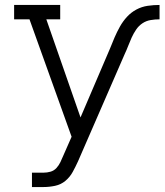

<svg xmlns="http://www.w3.org/2000/svg" viewBox="-20 -550 664 775"><path d="M109 205V147H155Q170 147 184 143Q198 139 208 128Q218 117 224 104Q230 91 236 77L269 2L99 -472H37V-530H223V-472H167L305 -76L424 -354Q433 -377 442.5 -399Q452 -421 464 -442.5Q476 -464 492.5 -482Q509 -500 530.5 -511.5Q552 -523 576 -526.5Q600 -530 624 -530V-472Q606 -472 588 -469Q570 -466 555 -456Q540 -446 529.5 -430.5Q519 -415 511.5 -398.5Q504 -382 497.5 -365Q491 -348 483 -331L295 101Q295 101 295 101Q295 101 295 101Q285 123 273.5 144Q262 165 244 180Q226 195 202.5 200Q179 205 155 205Z"/></svg>

Font: Iosevka Slab Light Extended
Style: Regular
Weight: 300
Width: 7
Monospace: yes
Designer: Belleve Invis
Foundry: Belleve Invis
Version: Version 11.1.0; ttfautohint (v1.8.3)